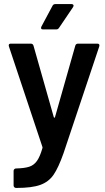

<svg xmlns="http://www.w3.org/2000/svg" viewBox="-20 -727 518 946"><path d="M59 103H60Q101 102 124 94.5Q147 87 162 66Q177 45 189 3Q190 1 189 -3L24 -498Q23 -500 23 -503Q23 -512 33 -512H131Q142 -512 145 -502L245 -150Q246 -147 248 -147Q250 -147 251 -150L351 -502Q354 -512 365 -512H460Q466 -512 468.5 -508.5Q471 -505 469 -498L293 28Q268 99 244 134Q220 169 178.5 184Q137 199 61 199H59Q54 199 50.5 195.5Q47 192 47 187V115Q47 110 50.5 106.5Q54 103 59 103ZM254 -707H332Q339 -707 341.5 -702.5Q344 -698 340 -692L271 -590Q266 -582 257 -582H192Q185 -582 183 -586Q181 -590 184 -596L239 -699Q243 -707 254 -707Z"/></svg>

Font: Barlow SemiBold
Style: Regular
Weight: 600
Designer: Jeremy Tribby
Foundry: Tribby Type
Version: Version 1.422